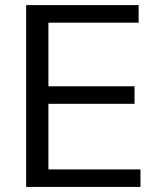

<svg xmlns="http://www.w3.org/2000/svg" viewBox="-20 -739 627 759"><path d="M528 -718.8V-649.4H171.4V-397.9H511.8V-328.6H171.4V-69.3H535.3V0H83.3V-718.8Z"/></svg>

Font: Min Sans VF VF
Style: Regular
Weight: 400
Designer: Jinseong-Kim, NotoSansCJK, Nunito
Foundry: Jinseong-Kim
Version: Version 1.420;Glyphs 3.1.2 (3151)